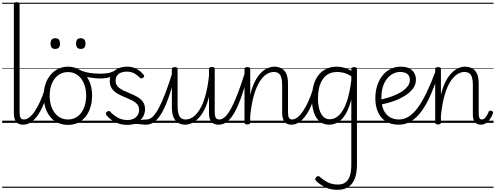

<svg xmlns="http://www.w3.org/2000/svg" viewBox="-20 -1135 4580 1774"><path d="M194 17Q175 17 159 11.5Q143 6 131.5 -6.5Q120 -19 114 -40.5Q108 -62 108 -94V-1096Q108 -1106 114.5 -1110.5Q121 -1115 134 -1115Q148 -1115 154.5 -1110.5Q161 -1106 161 -1096V-99Q161 -65 169.5 -48Q178 -31 200 -31Q209 -31 214 -23.5Q219 -16 218 -7Q217 2 211 9.5Q205 17 194 17ZM0 590H300V600H0ZM0 -20H300V0H0ZM0 -505H300V-500H0ZM0 -1110H300V-1100H0Z M194 17Q184 17 178.5 9.5Q173 2 173.5 -7Q174 -16 181 -23.5Q188 -31 201 -31Q226 -31 252 -51.5Q278 -72 302.5 -109Q327 -146 349.5 -194.5Q372 -243 390 -301Q393 -310 401 -311.5Q409 -313 415.5 -308.5Q422 -304 420 -293Q407 -236 386 -180.5Q365 -125 336 -80.5Q307 -36 271.5 -9.5Q236 17 194 17ZM300 590V600ZM300 -20V0ZM300 -505V-500ZM300 -1110V-1100Z M608 19Q540 19 489.5 -14Q439 -47 411.5 -107.5Q384 -168 384 -250Q384 -310 400.5 -359Q417 -408 447.5 -444Q478 -480 518.5 -499.5Q559 -519 608 -519Q674 -519 724 -485Q774 -451 802.5 -390.5Q831 -330 831 -252Q831 -204 820.5 -162Q810 -120 791 -87Q772 -54 745 -30Q718 -6 683.5 6.5Q649 19 608 19ZM608 -31Q646 -31 677 -47Q708 -63 730 -92.5Q752 -122 764 -162.5Q776 -203 776 -252Q776 -315 755 -364.5Q734 -414 696.5 -441.5Q659 -469 608 -469Q570 -469 538.5 -453Q507 -437 485 -408Q463 -379 451 -338.5Q439 -298 439 -250Q439 -186 460 -136.5Q481 -87 519 -59Q557 -31 608 -31ZM300 590H901V600H300ZM300 -20H901V0H300ZM300 -505H901V-500H300ZM300 -1110H901V-1100H300Z M904 -410Q860 -410 806 -419.5Q752 -429 696 -458Q684 -464 684.5 -474.5Q685 -485 692 -492Q699 -499 707 -494Q736 -478 772 -469Q808 -460 844 -457Q880 -454 907 -454Q949 -454 984 -461Q1019 -468 1048 -488Q1056 -493 1063.5 -487Q1071 -481 1072.5 -471.5Q1074 -462 1062 -455Q1034 -438 1010 -428Q986 -418 961.5 -414Q937 -410 904 -410ZM901 590V600ZM901 -20V0ZM901 -505V-500ZM901 -1110V-1100Z M490 -683Q468 -683 457.5 -695.5Q447 -708 447 -732Q447 -757 458 -769.5Q469 -782 490 -782Q513 -782 523.5 -769.5Q534 -757 534 -732Q535 -707 523.5 -695Q512 -683 490 -683ZM726 -683Q704 -683 693.5 -695.5Q683 -708 683 -732Q683 -757 693.5 -769.5Q704 -782 726 -782Q747 -782 758.5 -769.5Q770 -757 770 -732Q770 -707 759 -695Q748 -683 726 -683Z M1216 -11Q1245 -19 1266.5 -23.5Q1288 -28 1305.5 -29.5Q1323 -31 1337 -31Q1346 -31 1350 -23.5Q1354 -16 1353 -7Q1352 2 1346 9.5Q1340 17 1331 17Q1309 17 1288.5 14Q1268 11 1245 10Q1222 9 1190 16ZM1157 19Q1109 19 1070.5 4.5Q1032 -10 1005.5 -30.5Q979 -51 965 -69Q958 -77 958.5 -85.5Q959 -94 968 -102Q978 -109 985 -110Q992 -111 999 -102Q1027 -72 1066.5 -49Q1106 -26 1157 -26Q1190 -26 1214.5 -38Q1239 -50 1252 -71.5Q1265 -93 1265 -121Q1265 -153 1245.5 -174Q1226 -195 1195.5 -209.5Q1165 -224 1130 -238.5Q1095 -253 1064 -271Q1033 -289 1013.5 -317Q994 -345 994 -388Q994 -426 1014 -455.5Q1034 -485 1070 -502Q1106 -519 1155 -519Q1191 -519 1220.5 -508Q1250 -497 1271.5 -479.5Q1293 -462 1306 -445Q1313 -436 1312 -429.5Q1311 -423 1301 -416Q1294 -410 1286.5 -410.5Q1279 -411 1271 -418Q1244 -445 1216.5 -459Q1189 -473 1153 -473Q1104 -473 1076 -451.5Q1048 -430 1048 -389Q1048 -357 1067.5 -336Q1087 -315 1118 -300Q1149 -285 1184 -271Q1219 -257 1250 -239Q1281 -221 1300.5 -194Q1320 -167 1320 -126Q1320 -90 1302 -57Q1284 -24 1248 -2.5Q1212 19 1157 19ZM901 590H1436V600H901ZM901 -20H1436V0H901ZM901 -505H1436V-500H901ZM901 -1110H1436V-1100H901Z M1330 17Q1320 17 1314.5 9.5Q1309 2 1309.5 -7Q1310 -16 1317 -23.5Q1324 -31 1337 -31Q1363 -31 1390 -56Q1417 -81 1446 -134.5Q1475 -188 1507.5 -273Q1540 -358 1577 -477Q1580 -487 1588.5 -488.5Q1597 -490 1604 -485Q1611 -480 1608 -469Q1577 -349 1546 -258Q1515 -167 1482.5 -106Q1450 -45 1412.5 -14Q1375 17 1330 17ZM1436 590V600ZM1436 -20V0ZM1436 -505V-500ZM1436 -1110V-1100Z M1691 17Q1658 17 1630 2.5Q1602 -12 1585 -47.5Q1568 -83 1568 -145V-496Q1568 -506 1574.5 -510.5Q1581 -515 1594 -515Q1608 -515 1614.5 -510.5Q1621 -506 1621 -496V-155Q1621 -113 1628.5 -85.5Q1636 -58 1652 -44.5Q1668 -31 1696 -31Q1729 -31 1762 -53Q1795 -75 1824.5 -122.5Q1854 -170 1876.5 -247Q1899 -324 1911 -434V-497Q1911 -507 1917.5 -511.5Q1924 -516 1938 -516Q1951 -516 1957.5 -511.5Q1964 -507 1964 -497V-99Q1964 -65 1973 -48Q1982 -31 2007 -31Q2017 -31 2021.5 -23.5Q2026 -16 2025.5 -7Q2025 2 2019 9.5Q2013 17 2001 17Q1981 17 1964 11.5Q1947 6 1935 -6.5Q1923 -19 1917 -40.5Q1911 -62 1911 -94V-242Q1893 -168 1866.5 -118Q1840 -68 1810 -38.5Q1780 -9 1749 4Q1718 17 1691 17ZM1436 590H2107V600H1436ZM1436 -20H2107V0H1436ZM1436 -505H2107V-500H1436ZM1436 -1110H2107V-1100H1436Z M2000 17Q1990 17 1984.5 9.5Q1979 2 1979.5 -7Q1980 -16 1987 -23.5Q1994 -31 2007 -31Q2033 -31 2060 -56Q2087 -81 2116 -134.5Q2145 -188 2177.5 -273Q2210 -358 2247 -477Q2250 -487 2258.5 -488.5Q2267 -490 2274 -485Q2281 -480 2278 -469Q2247 -349 2216 -258Q2185 -167 2152.5 -106Q2120 -45 2082.5 -14Q2045 17 2000 17ZM2106 590V600ZM2106 -20V0ZM2106 -505V-500ZM2106 -1110V-1100Z M2674 17Q2654 17 2638 11.5Q2622 6 2611 -6.5Q2600 -19 2593.5 -40.5Q2587 -62 2587 -94V-350Q2587 -391 2579.5 -417.5Q2572 -444 2555 -457Q2538 -470 2509 -470Q2476 -470 2442.5 -449Q2409 -428 2379 -380.5Q2349 -333 2326.5 -256Q2304 -179 2292 -66V-4Q2292 6 2285.5 10.5Q2279 15 2265 15Q2252 15 2245.5 10.5Q2239 6 2239 -4V-496Q2239 -506 2245.5 -510.5Q2252 -515 2265 -515Q2279 -515 2285.5 -510.5Q2292 -506 2292 -496V-258Q2310 -334 2336.5 -384.5Q2363 -435 2393.5 -464.5Q2424 -494 2455 -506.5Q2486 -519 2513 -519Q2549 -519 2578 -505Q2607 -491 2624 -456.5Q2641 -422 2641 -360V-99Q2641 -65 2649 -48Q2657 -31 2680 -31Q2690 -31 2694.5 -23.5Q2699 -16 2698.5 -7Q2698 2 2692 9.5Q2686 17 2674 17ZM2107 590H2778V600H2107ZM2107 -20H2778V0H2107ZM2107 -505H2778V-500H2107ZM2107 -1110H2778V-1100H2107Z M2672 17Q2662 17 2656.5 9.5Q2651 2 2651.5 -7Q2652 -16 2659 -23.5Q2666 -31 2679 -31Q2704 -31 2730 -51.5Q2756 -72 2780.5 -109Q2805 -146 2827.5 -194.5Q2850 -243 2868 -301Q2871 -310 2879 -311.5Q2887 -313 2893.5 -308.5Q2900 -304 2898 -293Q2885 -236 2864 -180.5Q2843 -125 2814 -80.5Q2785 -36 2749.5 -9.5Q2714 17 2672 17ZM2778 590V600ZM2778 -20V0ZM2778 -505V-500ZM2778 -1110V-1100Z M3098 619Q3034 619 2985.5 595.5Q2937 572 2901 537Q2893 529 2892.5 520.5Q2892 512 2902 501Q2912 492 2919.5 492Q2927 492 2936 500Q2970 530 3009.5 550Q3049 570 3103 570Q3145 570 3172 550.5Q3199 531 3212.5 490Q3226 449 3226 385V-216Q3204 -132 3173 -80.5Q3142 -29 3104 -6Q3066 17 3020 17Q2971 17 2935.5 -11.5Q2900 -40 2881 -93.5Q2862 -147 2862 -223Q2862 -275 2871 -320.5Q2880 -366 2898.5 -402.5Q2917 -439 2945 -465Q2973 -491 3010 -505Q3047 -519 3093 -519Q3128 -519 3160 -509.5Q3192 -500 3226 -481V-496Q3226 -506 3232 -510.5Q3238 -515 3252 -515Q3266 -515 3272 -510.5Q3278 -506 3278 -496V388Q3278 465 3257.5 516.5Q3237 568 3197.5 593.5Q3158 619 3098 619ZM3028 -33Q3072 -33 3111 -69Q3150 -105 3180 -184.5Q3210 -264 3226 -394V-430Q3188 -455 3155 -462.5Q3122 -470 3095 -470Q3062 -470 3034 -460Q3006 -450 2984.5 -429.5Q2963 -409 2948 -379.5Q2933 -350 2925.5 -311Q2918 -272 2918 -224Q2918 -174 2929 -130.5Q2940 -87 2964 -60Q2988 -33 3028 -33ZM2778 590H3401V600H2778ZM2778 -20H3401V0H2778ZM2778 -505H3401V-500H2778ZM2778 -1110H3401V-1100H2778Z M3665 17Q3592 17 3544 -14Q3496 -45 3472 -100Q3448 -155 3448 -225Q3448 -289 3465 -342.5Q3482 -396 3513 -435.5Q3544 -475 3587.5 -497Q3631 -519 3684 -519Q3732 -519 3763 -502.5Q3794 -486 3808.5 -459Q3823 -432 3823 -399Q3823 -361 3804 -329.5Q3785 -298 3752 -272Q3719 -246 3677 -225.5Q3635 -205 3588 -191Q3541 -177 3495 -168L3493 -213Q3527 -221 3565 -232.5Q3603 -244 3639 -260Q3675 -276 3703.5 -296.5Q3732 -317 3749.5 -341.5Q3767 -366 3767 -396Q3767 -432 3744 -451Q3721 -470 3676 -470Q3646 -470 3615 -455.5Q3584 -441 3559 -411.5Q3534 -382 3519 -337.5Q3504 -293 3504 -232Q3504 -162 3525 -117.5Q3546 -73 3582.5 -52Q3619 -31 3665 -31Q3675 -31 3680.5 -23.5Q3686 -16 3686 -7Q3686 2 3680.5 9.5Q3675 17 3665 17ZM3381 590H3869V600H3381ZM3381 -20H3869V0H3381ZM3381 -505H3869V-500H3381ZM3381 -1110H3869V-1100H3381Z M3665 17Q3656 17 3651.5 9.5Q3647 2 3647 -7.5Q3647 -17 3651.5 -24Q3656 -31 3665 -31Q3715 -31 3758.5 -59Q3802 -87 3841.5 -141.5Q3881 -196 3921 -278.5Q3961 -361 4002 -471Q4006 -480 4014.5 -480Q4023 -480 4030.5 -474.5Q4038 -469 4034 -460Q4000 -353 3962 -265Q3924 -177 3879.5 -114Q3835 -51 3782 -17Q3729 17 3665 17ZM3869 590V600ZM3869 -20V0ZM3869 -505V-500ZM3869 -1110V-1100Z M4424 17Q4405 17 4391.5 11Q4378 5 4368 -6.5Q4358 -18 4353.5 -35.5Q4349 -53 4349 -76V-350Q4349 -391 4341.5 -417.5Q4334 -444 4317 -457Q4300 -470 4271 -470Q4238 -470 4204.5 -449Q4171 -428 4141 -381Q4111 -334 4088.5 -257.5Q4066 -181 4054 -68V-4Q4054 6 4047.5 10.5Q4041 15 4027 15Q4014 15 4007.5 10.5Q4001 6 4001 -4V-496Q4001 -506 4007.5 -510.5Q4014 -515 4027 -515Q4041 -515 4047.5 -510.5Q4054 -506 4054 -496V-259Q4072 -334 4098.5 -384Q4125 -434 4155.5 -463.5Q4186 -493 4217 -506Q4248 -519 4275 -519Q4311 -519 4340 -505Q4369 -491 4386 -456.5Q4403 -422 4403 -360V-89Q4403 -72 4405.5 -59Q4408 -46 4414 -38.5Q4420 -31 4431 -31Q4444 -31 4454 -38.5Q4464 -46 4474.5 -62Q4485 -78 4496 -104Q4499 -112 4506 -113Q4513 -114 4521 -111Q4531 -108 4534.5 -101.5Q4538 -95 4535 -89Q4523 -55 4505.5 -31.5Q4488 -8 4467 4.5Q4446 17 4424 17ZM3869 590H4540V600H3869ZM3869 -20H4540V0H3869ZM3869 -505H4540V-500H3869ZM3869 -1110H4540V-1100H3869Z"/></svg>

Font: Playwrite FR Moderne Guides
Style: Regular
Weight: 400
Designer: Veronika Burian, José Scaglione
Foundry: TypeTogether
Version: Version 1.003